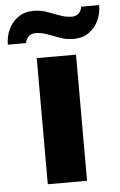

<svg xmlns="http://www.w3.org/2000/svg" viewBox="-105 -761 498 799"><g transform="rotate(-5 143.5 -362.0)"><path d="M62 0V-527H226V0ZM-53 -593Q-53 -627 -39 -657Q-25 -687 1.5 -705.5Q28 -724 66 -724Q95 -724 121.5 -714.5Q148 -705 173 -695.5Q198 -686 223 -686Q240 -686 251 -696Q262 -706 265 -724H340Q340 -690 326.5 -660.5Q313 -631 286.5 -612Q260 -593 221 -593Q193 -593 166.5 -602.5Q140 -612 115 -621.5Q90 -631 65 -631Q49 -631 37.5 -621Q26 -611 23 -593Z"/></g></svg>

Font: Archivo SemiBold ExtraBold
Style: Regular
Weight: 800
Version: Version 2.001